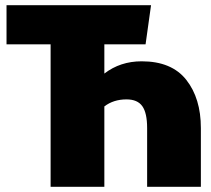

<svg xmlns="http://www.w3.org/2000/svg" viewBox="-20 -716 810 736"><path d="M750 0H544V-225Q544 -283 525.5 -309Q507 -335 465 -335Q415 -335 380 -308V0H174V-546H5V-696H559L538 -546H380V-434Q441 -481 523 -481Q638 -481 694 -410Q750 -339 750 -225Z"/></svg>

Font: Trujillo Black
Style: Regular
Weight: 900
Designer: Fira Sans original fonts by bBox Type GmbH, Carrois Corporate GbR, & Edenspiekermann AG / Changes by Cristiano Sobral
Foundry: Fira Sans original fonts by bBox Type GmbH, Carrois Corporate GbR, & Edenspiekermann AG / Changes by Cristiano Sobral
Version: Version 4.301;July 28, 2020;FontCreator 13.0.0.2655 64-bit